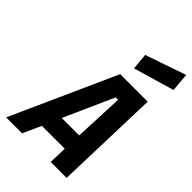

<svg xmlns="http://www.w3.org/2000/svg" viewBox="-278 -1068 1174 1174"><g transform="rotate(45 309.0 -481.0)"><path d="M354 -765 344 -871 608 -962 618 -842ZM13 0 319 -680H557L536 0H398L402 -118H204L151 0ZM400 -560 256 -238H407L421 -560Z"/></g></svg>

Font: Titillium Web
Style: Bold Italic
Weight: 700
Italic angle: -13°
Version: Version 1.002;PS 57.000;hotconv 1.0.70;makeotf.lib2.5.55311